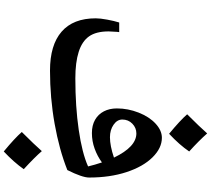

<svg xmlns="http://www.w3.org/2000/svg" viewBox="-72 -812 1157 1054"><g transform="rotate(90 507.0 -284.5)"><path d="M366.7 20Q226.6 20 153.3 -43.7Q80.1 -107.4 80.1 -231Q80.1 -255.4 87.2 -293.7Q94.2 -332 103 -359.9H155.8L154.3 -347.2L151.9 -301.8Q151.9 -232.9 179.2 -194.3Q206.5 -155.8 264.2 -137.5Q321.8 -119.1 409.7 -119.1Q564.9 -119.1 692.4 -137.7Q819.8 -156.2 893.1 -189Q884.3 -226.1 871.1 -265.1Q837.4 -240.2 795.9 -225.1Q754.4 -210 710 -210Q667.5 -210 637.2 -227.3Q606.9 -244.6 590.8 -275.6Q574.7 -306.6 574.7 -347.2Q574.7 -408.2 597.7 -466.6Q620.6 -524.9 658.2 -559.6Q695.8 -594.2 735.8 -594.2Q792.5 -594.2 843.5 -542.5Q894.5 -490.7 924.3 -399.9Q954.1 -309.1 954.1 -194.8Q954.1 -157.2 913.1 -75.2Q801.3 -30.8 659.2 -5.4Q517.1 20 366.7 20ZM732.9 -309.1Q779.8 -309.1 844.7 -331.1Q785.6 -454.1 711.9 -454.1Q681.2 -454.1 658.4 -431.9Q635.7 -409.7 635.7 -377Q635.7 -348.6 664.3 -328.9Q692.9 -309.1 732.9 -309.1ZM811 -744.1Q775.4 -691.4 713.9 -633.8Q640.6 -694.3 606.9 -732.9Q677.7 -803.7 711.9 -842.8Q752.4 -796.9 811 -744.1ZM908.2 164.1Q870.1 218.3 811 273.9Q737.8 213.4 704.1 174.8Q774.9 104 809.1 64.9Q843.3 104.5 908.2 164.1Z"/></g></svg>

Font: Sahl Naskh
Style: Bold
Weight: 700
Designer: Pascal Zoghbi
Version: Version 1.001